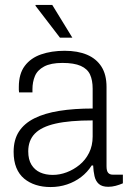

<svg xmlns="http://www.w3.org/2000/svg" viewBox="-20 -743 521 775"><path d="M184 12Q152 12 125 3.5Q98 -5 77.5 -22Q57 -39 46 -66Q35 -93 35 -130Q35 -179 56.5 -212Q78 -245 119 -265.5Q160 -286 219.5 -295.5Q279 -305 354 -305V-385Q354 -419 343.5 -442Q333 -465 306 -477Q279 -489 232 -489Q185 -489 158 -474.5Q131 -460 121 -436Q111 -412 111 -383V-370H57Q56 -375 56 -380Q56 -385 56 -392Q56 -445 80 -477Q104 -509 146 -523.5Q188 -538 241 -538Q294 -538 331.5 -522Q369 -506 389.5 -474Q410 -442 410 -392V-72Q410 -53 416.5 -45.5Q423 -38 435 -38H476V-3Q462 3 447 7Q432 11 417 11Q392 11 379 -0.5Q366 -12 361.5 -32Q357 -52 356 -75H350Q333 -48 307.5 -28.5Q282 -9 250.5 1.5Q219 12 184 12ZM193 -37Q221 -37 249 -47.5Q277 -58 301 -77.5Q325 -97 339.5 -126Q354 -155 354 -192V-257Q261 -257 204 -244Q147 -231 120.5 -203.5Q94 -176 94 -132Q94 -99 107 -78Q120 -57 142 -47Q164 -37 193 -37ZM272 -591H222L123 -720L124 -723H191Z"/></svg>

Font: Archivo SemiCondensed ExtraLight
Style: Regular
Weight: 250
Width: 4
Designer: Hector Gatti
Foundry: Omnibus-Type
Version: Version 2.001